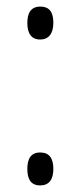

<svg xmlns="http://www.w3.org/2000/svg" viewBox="-20 -556 244 583"><path d="M63 -486C63 -455 75 -436 102 -436C127 -436 142 -453 142 -487C142 -520 129 -536 103 -536C74 -536 63 -517 63 -486ZM63 -43C63 -13 73 7 102 7C129 7 142 -11 142 -43C142 -75 130 -93 102 -93C74 -93 63 -74 63 -43Z"/></svg>

Font: Noto Sans Myanmar UI ExtraCondensed Light
Style: Regular
Weight: 300
Width: 2
Designer: Monotype Design Team
Foundry: Monotype Imaging Inc.
Version: Version 2.103